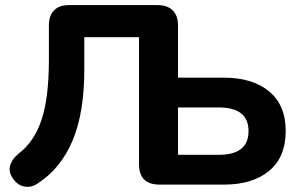

<svg xmlns="http://www.w3.org/2000/svg" viewBox="-20 -725 1175 754"><path d="M607 0Q526 0 526 -80V-579H311V-450Q311 -282 265 -173Q219 -64 130 -6Q105 12 78 8Q51 4 32 -22Q13 -48 19.5 -73.5Q26 -99 51 -120Q113 -166 142.5 -252.5Q172 -339 172 -490V-625Q172 -663 192 -684Q212 -705 251 -705H599Q637 -705 658 -684.5Q679 -664 679 -625V-420H859Q972 -420 1037 -366Q1102 -312 1102 -211Q1102 -108 1037 -54Q972 0 859 0ZM679 -117H839Q956 -117 956 -210Q956 -303 839 -303H679Z"/></svg>

Font: Chiron GoRound TC
Style: Bold
Weight: 700
Designer: Ryoko NISHIZUKA 西塚涼子 (kana, bopomofo & ideographs); Paul D. Hunt (Latin, Greek & Cyrillic); Sandoll Communications 산돌커뮤니
Foundry: Adobe
Version: Version 1.000;hotconv 1.1.1;makeotfexe 2.6.0